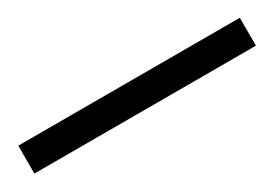

<svg xmlns="http://www.w3.org/2000/svg" viewBox="-18 -38 416 292"><g transform="rotate(-30 190.5 107.5)"><path d="M-4 132H385V83H-4Z"/></g></svg>

Font: Noto Serif Hebrew Condensed Thin
Style: Regular
Weight: 100
Width: 3
Designer: Monotype Design Team
Foundry: Monotype Imaging Inc.
Version: Version 2.004